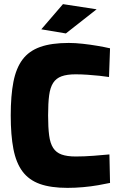

<svg xmlns="http://www.w3.org/2000/svg" viewBox="-20 -898 577 930"><path d="M307 12Q226 12 173 -7Q120 -26 89 -67.5Q58 -109 45 -176Q32 -243 32 -339Q32 -435 45 -501.5Q58 -568 89 -609.5Q120 -651 174.5 -670.5Q229 -690 313 -690Q344 -690 380.5 -686Q417 -682 452 -676Q487 -670 513 -664L508 -525Q490 -528 461.5 -531Q433 -534 403 -536Q373 -538 346 -538Q305 -538 278.5 -528.5Q252 -519 237.5 -496.5Q223 -474 218 -436Q213 -398 213 -339Q213 -281 218 -242.5Q223 -204 237.5 -181.5Q252 -159 278.5 -149.5Q305 -140 347 -140Q387 -140 433.5 -143.5Q480 -147 510 -150L513 -12Q490 -7 456 -1Q422 5 383 8.5Q344 12 307 12ZM299 -736 180 -756 285 -878 448 -853Z"/></svg>

Font: Cairo Play Black
Style: Regular
Weight: 900
Version: Version 3.119